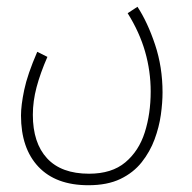

<svg xmlns="http://www.w3.org/2000/svg" viewBox="-20 -317 567 567"><path d="M42 24Q42 -6 51.5 -51.5Q61 -97 90 -164L120 -149Q99 -101 88 -59.5Q77 -18 77 22Q77 105 119 150.5Q161 196 243 196Q310 196 350 162.5Q390 129 407.5 74Q425 19 425 -47Q425 -107 408.5 -164.5Q392 -222 357 -278L386 -297Q416 -251 438 -185Q460 -119 460 -44Q460 -14 455 22Q450 58 436.5 94.5Q423 131 398.5 162Q374 193 335.5 211.5Q297 230 241 230Q145 230 93.5 175.5Q42 121 42 24Z"/></svg>

Font: Noto Sans Arabic UI XCn XLt
Style: Regular
Weight: 200
Width: 2
Designer: Monotype Design Team, Nadine Chahine and Nizar Qandah
Foundry: Monotype Imaging Inc.
Version: Version 2.010; ttfautohint (v1.8.4.7-5d5b)